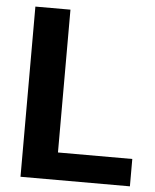

<svg xmlns="http://www.w3.org/2000/svg" viewBox="-52 -755 644 799"><g transform="rotate(5 270.5 -355.5)"><path d="M520.5 -114.3V0H63.5V-710.9H210V-114.3Z"/></g></svg>

Font: Vazirmatn RD UI FD
Style: Bold
Weight: 700
Designer: Saber Rastikerdar
Foundry: Saber Rastikerdar
Version: Version 33.003